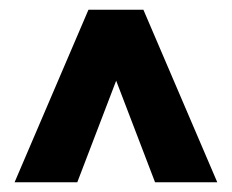

<svg xmlns="http://www.w3.org/2000/svg" viewBox="-20 -731 477 395"><path d="M10 -356H139L219 -565L299 -356H427L275 -711H162Z"/></svg>

Font: Aerodynamic
Style: Bd
Weight: 500
Designer: Google
Version: Version 2.000980; 2014